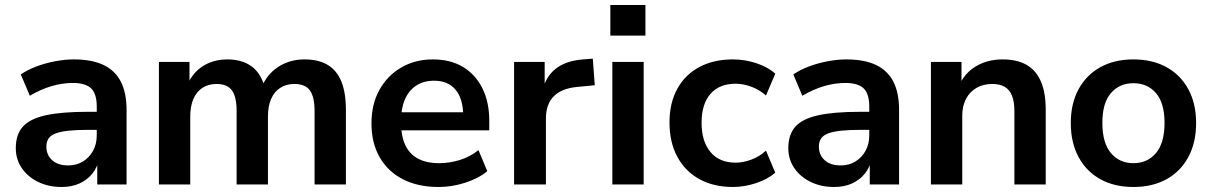

<svg xmlns="http://www.w3.org/2000/svg" viewBox="-20 -736 4830 766"><path d="M226 10Q173 10 131.5 -10.5Q90 -31 66.5 -66Q43 -101 43 -145Q43 -199 71 -230.5Q99 -262 162 -276Q225 -290 331 -290H381V-218H332Q285 -218 253 -214.5Q221 -211 201.5 -203.5Q182 -196 173.5 -183Q165 -170 165 -151Q165 -118 188 -97Q211 -76 252 -76Q285 -76 310.5 -91.5Q336 -107 351 -134Q366 -161 366 -196V-311Q366 -361 344 -383Q322 -405 270 -405Q229 -405 186 -392.5Q143 -380 99 -354L63 -439Q89 -457 124.5 -470.5Q160 -484 199.5 -491.5Q239 -499 274 -499Q346 -499 392.5 -477Q439 -455 462 -410.5Q485 -366 485 -296V0H368V-104H376Q369 -69 348.5 -43.5Q328 -18 297 -4Q266 10 226 10Z M614 0V-489H736V-391H725Q738 -425 761 -449Q784 -473 816 -486Q848 -499 887 -499Q946 -499 984 -471Q1022 -443 1037 -385H1023Q1043 -438 1089 -468.5Q1135 -499 1195 -499Q1251 -499 1287.5 -477Q1324 -455 1342 -410.5Q1360 -366 1360 -298V0H1235V-293Q1235 -349 1216.5 -375Q1198 -401 1154 -401Q1122 -401 1098 -385.5Q1074 -370 1061.5 -341Q1049 -312 1049 -271V0H924V-293Q924 -349 905.5 -375Q887 -401 844 -401Q811 -401 787.5 -385.5Q764 -370 751.5 -341Q739 -312 739 -271V0Z M1730 10Q1647 10 1587 -21Q1527 -52 1494.5 -109Q1462 -166 1462 -244Q1462 -320 1493.5 -377Q1525 -434 1580.5 -466.5Q1636 -499 1707 -499Q1777 -499 1827 -469Q1877 -439 1904.5 -384Q1932 -329 1932 -253V-216H1563V-288H1844L1828 -273Q1828 -341 1798 -377.5Q1768 -414 1712 -414Q1670 -414 1640.5 -394.5Q1611 -375 1595.5 -339.5Q1580 -304 1580 -255V-248Q1580 -193 1597 -157Q1614 -121 1648 -103Q1682 -85 1732 -85Q1773 -85 1814 -97.5Q1855 -110 1889 -137L1924 -53Q1889 -24 1836 -7Q1783 10 1730 10Z M2031 0V-489H2153V-371H2143Q2157 -431 2198 -462.5Q2239 -494 2307 -499L2345 -502L2353 -396L2281 -389Q2220 -383 2189 -351.5Q2158 -320 2158 -263V0Z M2415 -594V-716H2555V-594ZM2423 0V-489H2548V0Z M2904 10Q2827 10 2770 -21.5Q2713 -53 2682 -111Q2651 -169 2651 -247Q2651 -325 2682 -381.5Q2713 -438 2770 -468.5Q2827 -499 2904 -499Q2951 -499 2997 -484Q3043 -469 3073 -442L3036 -355Q3010 -378 2977.5 -390Q2945 -402 2915 -402Q2850 -402 2814.5 -361.5Q2779 -321 2779 -246Q2779 -172 2814.5 -129.5Q2850 -87 2915 -87Q2944 -87 2977 -99Q3010 -111 3036 -135L3073 -47Q3043 -21 2996.5 -5.5Q2950 10 2904 10Z M3308 10Q3255 10 3213.5 -10.5Q3172 -31 3148.5 -66Q3125 -101 3125 -145Q3125 -199 3153 -230.5Q3181 -262 3244 -276Q3307 -290 3413 -290H3463V-218H3414Q3367 -218 3335 -214.5Q3303 -211 3283.5 -203.5Q3264 -196 3255.5 -183Q3247 -170 3247 -151Q3247 -118 3270 -97Q3293 -76 3334 -76Q3367 -76 3392.5 -91.5Q3418 -107 3433 -134Q3448 -161 3448 -196V-311Q3448 -361 3426 -383Q3404 -405 3352 -405Q3311 -405 3268 -392.5Q3225 -380 3181 -354L3145 -439Q3171 -457 3206.5 -470.5Q3242 -484 3281.5 -491.5Q3321 -499 3356 -499Q3428 -499 3474.5 -477Q3521 -455 3544 -410.5Q3567 -366 3567 -296V0H3450V-104H3458Q3451 -69 3430.5 -43.5Q3410 -18 3379 -4Q3348 10 3308 10Z M3694 0V-489H3816V-391H3805Q3827 -444 3873.5 -471.5Q3920 -499 3979 -499Q4038 -499 4076 -477Q4114 -455 4133 -410.5Q4152 -366 4152 -298V0H4027V-292Q4027 -330 4017.5 -354Q4008 -378 3988.5 -389.5Q3969 -401 3939 -401Q3903 -401 3876 -385.5Q3849 -370 3834 -341.5Q3819 -313 3819 -275V0Z M4502 10Q4426 10 4370 -21Q4314 -52 4283 -109.5Q4252 -167 4252 -245Q4252 -323 4283 -380Q4314 -437 4370 -468Q4426 -499 4502 -499Q4578 -499 4634 -468Q4690 -437 4721 -380Q4752 -323 4752 -245Q4752 -167 4721 -109.5Q4690 -52 4634 -21Q4578 10 4502 10ZM4502 -85Q4558 -85 4592 -125.5Q4626 -166 4626 -246Q4626 -325 4592 -364.5Q4558 -404 4502 -404Q4446 -404 4412 -364.5Q4378 -325 4378 -246Q4378 -166 4412 -125.5Q4446 -85 4502 -85Z"/></svg>

Font: Nunito Sans 12pt ExtraLight 12pt
Style: Bold
Weight: 700
Version: Version 3.101;gftools[0.9.27]